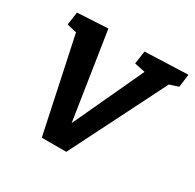

<svg xmlns="http://www.w3.org/2000/svg" viewBox="-123 -671 821 808"><g transform="rotate(30 287.0 -267.0)"><path d="M365 -528 574 -536 566 -473 523 -459 291 2H172L75 -454L28 -465L37 -528L185 -536L250 -114L408 -454L356 -465Z"/></g></svg>

Font: Bitter Pro SemiBold
Style: Italic
Weight: 600
Italic angle: -9°
Designer: Sol Matas, and Bitter project Authors
Foundry: Sol Matas
Version: Version 1.010